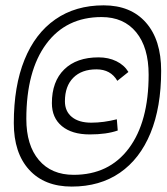

<svg xmlns="http://www.w3.org/2000/svg" viewBox="-20 -706 626 719"><path d="M248.5 -7.3Q146.5 -7.3 89.1 -70.3Q31.7 -133.3 31.7 -245.1Q31.7 -383.8 71.8 -482.4Q111.8 -581.1 187.3 -633.5Q262.7 -686 368.2 -686Q469.7 -686 526.6 -621.3Q583.5 -556.6 583.5 -440.9Q583.5 -304.7 543.7 -207.8Q503.9 -110.8 429 -59.1Q354 -7.3 248.5 -7.3ZM255.9 -51.3Q388.2 -51.3 462.4 -150.4Q536.6 -249.5 536.6 -426.3Q536.6 -528.3 490 -585.2Q443.4 -642.1 360.4 -642.1Q227.5 -642.1 153.1 -541.3Q78.6 -440.4 78.6 -260.7Q78.6 -162.1 125.5 -106.7Q172.4 -51.3 255.9 -51.3ZM315.9 -202.6Q249.5 -202.6 211.9 -233.6Q174.3 -264.6 174.3 -319.8Q174.3 -400.9 220.5 -446Q266.6 -491.2 349.1 -491.2Q386.2 -491.2 415.8 -476.8Q445.3 -462.4 460.9 -436.5L419.4 -403.3Q394.5 -446.3 341.3 -446.3Q285.6 -446.3 254.4 -414.8Q223.1 -383.3 223.1 -326.7Q223.1 -289.1 249.3 -267.8Q275.4 -246.6 321.8 -246.6Q367.7 -246.6 417.5 -259.3L420.9 -217.3Q379.4 -202.6 315.9 -202.6Z"/></svg>

Font: Cascadia Code NF ExtraLight
Style: Italic
Weight: 200
Italic angle: -10°
Monospace: yes
Designer: Aaron Bell
Foundry: Saja Typeworks
Version: Version 2404.023; ttfautohint (v1.8.4)